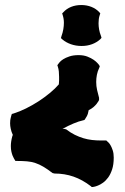

<svg xmlns="http://www.w3.org/2000/svg" viewBox="-20 -725 495 760"><path d="M26.9 -273.9 34.2 -275.9Q57.6 -283.2 82.8 -295.7Q107.9 -308.1 132.1 -323.7Q156.2 -339.4 177.2 -356.7Q198.2 -374 212.9 -391.1Q213.9 -398.4 213.9 -406.2Q213.9 -414.1 213.9 -420.9Q213.9 -431.6 212.9 -441.9Q211.9 -452.1 209 -460.9L207 -466.8L210.9 -472.2Q211.4 -473.1 216.1 -478.8Q220.7 -484.4 230.2 -490.5Q239.7 -496.6 254.9 -501.7Q270 -506.8 291 -506.8Q311 -506.8 325.9 -501Q340.8 -495.1 350.6 -488.3Q360.4 -481.4 365.5 -475.6Q370.6 -469.7 371.1 -469.2L375 -462.9L373 -457Q366.2 -442.9 363.5 -428.7Q360.8 -414.6 360.8 -400.9Q360.8 -384.3 364.3 -368.9Q367.7 -353.5 372.1 -337.9V-329.1Q371.6 -328.1 369.4 -324Q367.2 -319.8 362.3 -313.7Q357.4 -307.6 349.9 -301Q342.3 -294.4 331.1 -289.1Q328.6 -273.4 323.2 -264.2Q317.9 -254.9 316.9 -253.9L314 -250L310.1 -249Q292 -245.1 270.8 -236.1Q249.5 -227.1 227.1 -214.8H234.9L242.2 -212.9Q259.3 -199.7 276.1 -191.4Q293 -183.1 309.8 -178Q326.7 -172.9 344.2 -170.9Q361.8 -168.9 380.9 -168.9H400.9L403.8 -166Q404.3 -165.5 408.7 -161.6Q413.1 -157.7 417.7 -149.7Q422.4 -141.6 426.3 -129.6Q430.2 -117.7 430.2 -101.1Q430.2 -73.7 423.8 -54.4Q417.5 -35.2 408 -22.2Q398.4 -9.3 387.7 -1.7Q377 5.9 367.7 9.5Q358.4 13.2 352.8 14.2Q347.2 15.1 348.1 15.1H342.8L339.8 12.2Q306.2 -13.7 271 -25.9Q235.8 -38.1 195.8 -38.1L188 -40Q167.5 -55.7 151.4 -65.2Q135.3 -74.7 119.6 -79.8Q104 -85 86.9 -86.4Q69.8 -87.9 47.9 -87.9H41L38.1 -92.8Q37.6 -93.8 35.2 -97.7Q32.7 -101.6 30 -108.4Q27.3 -115.2 25.1 -124.8Q22.9 -134.3 22.9 -147Q22.9 -164.6 28.8 -186Q29.8 -187.5 29.8 -188.7Q29.8 -189.9 30.8 -190.9Q24.9 -203.6 22.5 -215.3Q20 -227.1 20 -236.8Q20 -250.5 22.5 -258.8Q24.9 -267.1 24.9 -268.1ZM221.2 -574.2 223.1 -581.1Q228.5 -596.2 230.7 -609.6Q232.9 -623 232.9 -634.8Q232.9 -643.1 231.7 -650.6Q230.5 -658.2 228 -666L226.1 -671.9L231 -676.8Q243.2 -690.4 261.5 -697.8Q279.8 -705.1 301.8 -705.1Q323.2 -705.1 341.8 -697.8Q360.4 -690.4 373 -676.8L377 -671.9L375 -666Q372.1 -657.7 371.1 -649.4Q370.1 -641.1 370.1 -632.8Q370.1 -621.1 372.3 -608.4Q374.5 -595.7 379.9 -582L381.8 -575.2L377 -569.8Q363.3 -557.1 344.2 -550Q325.2 -543 303.2 -543Q280.3 -543 260.5 -550Q240.7 -557.1 227.1 -568.8Z"/></svg>

Font: Hanalei Fill
Style: Regular
Weight: 400
Version: Version 1.000